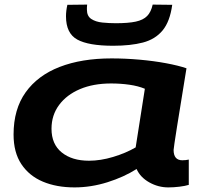

<svg xmlns="http://www.w3.org/2000/svg" viewBox="-20 -805 889 835"><path d="M712 10Q668 10 629 -12Q590 -34 574 -70Q519 -35 447.5 -12.5Q376 10 304 10Q226 10 166.5 -15Q107 -40 73 -91Q39 -142 39 -220Q39 -330 91.5 -403.5Q144 -477 239.5 -514Q335 -551 465 -551Q525 -551 587 -545.5Q649 -540 702.5 -530Q756 -520 791 -508Q765 -350 750 -255Q735 -160 735 -153Q735 -108 773 -108Q788 -108 801 -111V-1Q785 4 760 7Q735 10 712 10ZM570 -164 610 -419Q581 -431 543 -436.5Q505 -442 463 -442Q386 -442 328 -417.5Q270 -393 237 -348.5Q204 -304 204 -245Q204 -178 248.5 -142Q293 -106 367 -106Q417 -106 472 -122.5Q527 -139 570 -164ZM472 -606Q365 -606 316 -633Q267 -660 267 -734Q267 -758 273 -784L359 -785Q358 -778 358 -772.5Q358 -767 358 -763Q358 -735 377 -722.5Q396 -710 425 -707Q454 -704 484 -704Q538 -704 570.5 -711Q603 -718 620 -735.5Q637 -753 644 -785L729 -784Q719 -711 687 -672.5Q655 -634 601.5 -620Q548 -606 472 -606Z"/></svg>

Font: Georama ExtraExtended SemiBold
Style: Italic
Weight: 600
Width: 8
Italic angle: -9°
Designer: Jean-Baptiste Levee
Foundry: Production Type
Version: Version 1.000